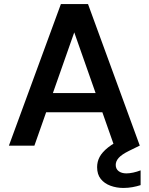

<svg xmlns="http://www.w3.org/2000/svg" viewBox="-20 -720 735 949"><path d="M24 0 281 -700H415L671 0H544L347 -560L150 0ZM139 -165 171 -260H516L548 -165ZM590 209Q556 209 526 198Q496 187 478 164.5Q460 142 460 106Q460 79 472.5 55.5Q485 32 514.5 8.5Q544 -15 595 -37L643 -57L670 0L617 26Q581 44 566.5 60.5Q552 77 552 95Q552 115 566.5 126Q581 137 605 137Q620 137 638.5 133Q657 129 675 122V195Q657 201 635 205Q613 209 590 209Z"/></svg>

Font: DM Sans 20pt SemiBold
Style: Regular
Weight: 600
Version: Version 4.004;gftools[0.9.30]